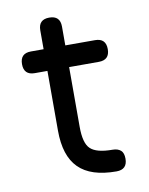

<svg xmlns="http://www.w3.org/2000/svg" viewBox="-74 -677 567 732"><g transform="rotate(-10 209.5 -311.0)"><path d="M318 0C346 0 360 -14 360 -42C360 -42 360 -42 360 -42C360 -56.5 356.5 -67.5 349 -74C341.5 -80.5 331 -84 318 -84C318 -84 318 -84 318 -84C276 -84 247.5 -91.5 232 -106.5C216.5 -121 209 -149.5 209 -192C209 -192 209 -423 209 -423C209 -423 324 -423 324 -423C324 -423 324 -423 324 -423C352 -423 366 -437 366 -465C366 -465 366 -465 366 -465C366 -493 352 -507 324 -507C324 -507 209 -507 209 -507C209 -507 209 -580 209 -580C209 -580 209 -580 209 -580C209 -608 195 -622 167 -622C167 -622 167 -622 167 -622C139 -622 125 -608 125 -580C125 -580 125 -507 125 -507C125 -507 76 -507 76 -507C76 -507 76 -507 76 -507C48 -507 34 -493 34 -465C34 -465 34 -465 34 -465C34 -437 48 -423 76 -423C76 -423 125 -423 125 -423C125 -423 125 -192 125 -192C125 -192 125 -192 125 -192C125 -126.5 140.5 -78.5 172 -47C203.5 -15.5 252 0 318 0C318 0 318 0 318 0Z"/></g></svg>

Font: Jura-Fortis-Bold
Style: Bold
Weight: 500
Designer: Daniel Johnson, Alexei Vanyashin, Mirko Velimirovic
Foundry: Daniel Johnson
Version: ""